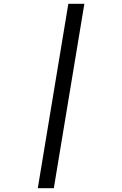

<svg xmlns="http://www.w3.org/2000/svg" viewBox="-20 -843 640 1006"><path d="M178 143 338 -823H422L262 143Z"/></svg>

Font: Iosevka Slab Extended
Style: Italic
Weight: 400
Width: 7
Italic angle: -9°
Monospace: yes
Designer: Belleve Invis
Foundry: Belleve Invis
Version: Version 11.1.0; ttfautohint (v1.8.3)